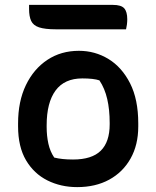

<svg xmlns="http://www.w3.org/2000/svg" viewBox="-20 -755 640 786"><path d="M303 -547Q369 -547 424 -513.5Q479 -480 512.5 -414Q546 -348 546 -250V-237Q546 -162 514.5 -106Q483 -50 427 -19.5Q371 11 296 11Q229 11 174 -16.5Q119 -44 86.5 -99Q54 -154 54 -238V-250Q54 -340 86 -406.5Q118 -473 174 -510Q230 -547 303 -547ZM317 -434Q244 -434 207.5 -384.5Q171 -335 171 -242V-235Q171 -199 178 -167Q185 -135 202 -110Q233 -102 279 -102Q356 -102 392.5 -138Q429 -174 429 -246V-252Q429 -306 419 -349.5Q409 -393 387 -426Q363 -434 317 -434ZM99 -735H442Q476 -735 488.5 -721Q501 -707 501 -676Q501 -665 499.5 -654Q498 -643 496 -635H209Q164 -635 140 -643Q116 -651 107.5 -669.5Q99 -688 99 -718Z"/></svg>

Font: Recursive Mn Csl St SmB
Style: Regular
Weight: 600
Monospace: yes
Version: Version 1.079;hotconv 1.0.112;makeotfexe 2.5.65598; ttfautoh